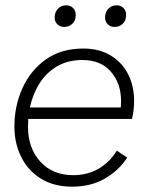

<svg xmlns="http://www.w3.org/2000/svg" viewBox="-20 -691 551 720"><path d="M251 9Q182 9 133.5 -21Q85 -51 59.5 -102.5Q34 -154 34 -216Q34 -294 64.5 -361Q95 -428 152.5 -468.5Q210 -509 293 -509Q352 -509 395 -483Q438 -457 460.5 -412.5Q483 -368 483 -311Q483 -280 475 -245H86Q85 -230 85 -215Q85 -136 131 -85Q177 -34 256 -34Q312 -35 352.5 -60Q393 -85 418 -126L457 -100Q426 -52 373.5 -21.5Q321 9 251 9ZM289 -466Q234 -466 193.5 -442Q153 -418 128 -378Q103 -338 92 -288H433Q434 -300 434 -312Q434 -378 396 -422Q358 -466 289 -466ZM410 -590Q394 -590 384 -600Q374 -610 374 -625Q374 -645 386 -658Q398 -671 417 -671Q433 -671 443 -661Q453 -651 453 -635Q453 -614 440.5 -602Q428 -590 410 -590ZM221 -590Q205 -590 195 -600Q185 -610 185 -625Q185 -645 197 -658Q209 -671 228 -671Q244 -671 254 -661Q264 -651 264 -635Q264 -614 251.5 -602Q239 -590 221 -590Z"/></svg>

Font: Prodigy Sans Light
Style: Italic
Weight: 300
Italic angle: -13°
Designer: Wei Huang
Foundry: Wei Huang
Version: Version 1.003; ttfautohint (v1.8.3)